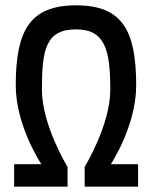

<svg xmlns="http://www.w3.org/2000/svg" viewBox="-20 -690 570 719"><path d="M33 -75V9H233V-65C233 -65 137 -221 137 -354C137 -502 150 -580 265 -580C374 -580 393 -502 393 -354C393 -221 297 -65 297 -65V9H497V-75H395C395 -75 490 -218 490 -370C490 -576 438 -670 265 -670C92 -670 39 -576 39 -370C39 -218 135 -75 135 -75Z"/></svg>

Font: TitilliumText22L
Style: 600 wt
Weight: 600
Designer: Campivisivi
Foundry: Campivisivi
Version: 1.000